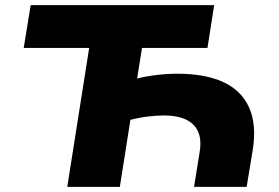

<svg xmlns="http://www.w3.org/2000/svg" viewBox="-20 -725 1082 745"><path d="M241 0 326 -539H72L99 -705H811L785 -539H531L512 -420Q540 -428 583.5 -433.5Q627 -439 667 -439Q776 -439 846.5 -406.5Q917 -374 946.5 -308Q976 -242 961 -145L937 0H733L755 -137Q766 -206 730 -241.5Q694 -277 616 -277Q589 -277 555 -273Q521 -269 486 -260L445 0Z"/></svg>

Font: Nunito Sans 7pt SemiExpanded Black
Style: Italic
Weight: 900
Width: 6
Italic angle: -9°
Designer: Vernon Adams
Foundry: Vernon Adams
Version: Version 3.101;gftools[0.9.27]